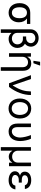

<svg xmlns="http://www.w3.org/2000/svg" viewBox="1859 -2673 1018 4776"><g transform="rotate(90 2368.0 -285.0)"><path d="M58.6 -269.9V-258.5C58.6 -106.5 147 9.9 297.6 9.9C447.4 9.9 534.4 -109.7 534.4 -238.6V-248.6C534.4 -334.9 499.6 -404.8 440.3 -446.7H575.3V-528.4H296.2C147 -528.4 58.6 -416.2 58.6 -269.9ZM160.9 -258.5V-269.9C160.9 -364.7 201 -446.7 296.2 -446.7C392.4 -446.7 432.2 -364.7 432.2 -269.9V-258.5C432.2 -158 392.4 -71.7 297.6 -71.7C201 -71.7 160.9 -158 160.9 -258.5Z M709.2 -539.1V204.5H798.3V-56.5L804 -59.3C843.8 -5.7 897 9.6 949.6 9.6C1078.5 9.6 1172.6 -84.9 1172.6 -208.8C1172.6 -281.6 1139.9 -357.6 1067.8 -395.2C1117.5 -433.6 1141.3 -491.5 1141.3 -545.1C1141.3 -642.4 1061.8 -737.2 927.6 -737.2C801.5 -737.2 709.2 -653.1 709.2 -539.1ZM798.3 -199.9V-538C798.3 -607.2 856.5 -654.5 927.6 -654.5C998.6 -654.5 1053.6 -607.2 1053.6 -543.3C1053.6 -484 1007.5 -426.5 926.1 -426.5H886.7V-345.5H954.5C1032.7 -345.5 1083.5 -280.2 1083.5 -209.9C1083.5 -136 1028.1 -72.4 937.9 -72.4C851.2 -72.4 798.3 -131.4 798.3 -199.9Z M1392.4 -327.1C1392.4 -420.1 1450.6 -473 1528.8 -473C1605.5 -473 1651.3 -422.9 1651.3 -339.1V204.5H1740.8V-346.6C1740.8 -484.7 1666.9 -552.6 1555.8 -552.6C1473.4 -552.6 1421.9 -515.3 1396.3 -459.2H1389.2V-545.5H1302.9V0H1392.4ZM1491.8 -607.2H1552.6L1611.9 -773.8H1517Z M2051.5 0H2141.3C2275.6 -173.7 2343.4 -362.9 2343.8 -545.5H2254.6C2250.7 -396.3 2226.2 -283.4 2106.9 -94.5H2101.2L1945.7 -545.5H1849.4Z M2679.3 11.4C2828.5 11.4 2928.3 -100.9 2928.3 -269.9C2928.3 -440.3 2828.5 -552.6 2679.3 -552.6C2530.2 -552.6 2430.4 -440.3 2430.4 -269.9C2430.4 -100.9 2530.2 11.4 2679.3 11.4ZM2519.9 -269.9C2519.9 -378.2 2570.3 -474.1 2679.3 -474.1C2788.4 -474.1 2838.8 -378.2 2838.8 -269.9C2838.8 -161.9 2788.4 -67.5 2679.3 -67.5C2570.3 -67.5 2519.9 -161.9 2519.9 -269.9Z M3053.6 -545.5V-210.9C3053.6 -57.9 3134.9 9.9 3252.5 9.9C3418.7 9.9 3488.6 -126.8 3488.6 -277C3488.6 -372.9 3461.6 -485.8 3431.8 -545.5H3339.5C3371.8 -464.5 3399.5 -358.3 3400.9 -277C3400.9 -161.9 3338.8 -70.3 3249.6 -70.3C3194.6 -70.3 3142.8 -105.8 3142.8 -209.5V-545.5Z M3639.2 203.8H3728.3V-80.6H3732.6C3761.7 -24.1 3816.8 6.4 3876.8 6.4C3937.1 6.4 3992.5 -24.1 4021.3 -80.6H4025.6V0H4114.3V-545.5H4024.9V-223.7C4024.9 -137.4 3966.3 -77.8 3876.8 -77.8C3787.6 -77.8 3728.7 -137.1 3728.7 -223.7V-545.5H3639.2Z M4522 -317.8H4455.6C4378.2 -317.8 4339.8 -346.9 4339.8 -391.3C4339.8 -440.3 4387.1 -474.4 4460.6 -474.4C4532.3 -474.4 4577.4 -442.8 4588.4 -394.5H4681.5C4668.3 -493.6 4585.9 -552.6 4461.3 -552.6C4335.6 -552.6 4249.6 -493.3 4249.6 -392.4C4249.6 -347.7 4267.8 -295.5 4348 -273.1C4261.7 -249.6 4239.7 -193.5 4239.7 -147.7C4239.7 -53.3 4334.5 9.9 4462.7 9.9C4591.6 9.9 4679.7 -55.8 4691.1 -159.1H4598.4C4584.9 -98.7 4544.4 -69.6 4465.9 -69.6C4384.9 -69.6 4332.4 -103.3 4332.4 -153.1C4332.4 -203.8 4381 -242.9 4455.6 -242.9H4522Z"/></g></svg>

Font: Margiela Sans Text
Style: Regular
Weight: 400
Designer: Stefan Endress, Andreas Faust
Version: Version 1.100;FEAKit 1.0